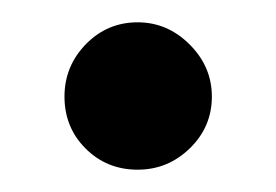

<svg xmlns="http://www.w3.org/2000/svg" viewBox="-20 -148 249 173"><path d="M38.1 -61Q38.1 -88.4 57.4 -108.2Q76.7 -127.9 104 -127.9Q130.9 -127.9 150.9 -107.9Q170.9 -87.9 170.9 -61Q170.9 -33.7 151.1 -14.4Q131.3 4.9 104 4.9Q76.2 4.9 57.1 -14.2Q38.1 -33.2 38.1 -61Z"/></svg>

Font: Lobster Two
Style: Regular
Weight: 400
Designer: Pablo Impallari
Foundry: Pablo Impallari. www.impallari.com
Version: Version 1.006